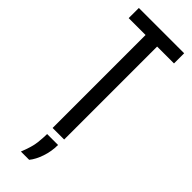

<svg xmlns="http://www.w3.org/2000/svg" viewBox="-279 -676 869 869"><g transform="rotate(45 156.0 -241.5)"><path d="M119 0V-595H11V-660H301V-595H193V0ZM93 177Q114 125 117.5 92Q121 59 121 37H191Q191 78 178 116Q165 154 146 177Z"/></g></svg>

Font: Bricolage Grotesque 96pt Condensed Light
Style: Regular
Weight: 300
Width: 3
Designer: Mathieu Triay
Foundry: Atelier Triay
Version: Version 1.001; ttfautohint (v1.8.4.7-5d5b);gftools[0.9.33.de